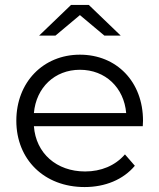

<svg xmlns="http://www.w3.org/2000/svg" viewBox="-20 -751 644 776"><path d="M303 -690 402 -607H468L339 -731H267L138 -607H204ZM558 -263C558 -421 451 -530 303 -530C155 -530 46 -419 46 -263C46 -107 158 5 322 5C405 5 478 -25 525 -81L485 -127C445 -81 388 -58 324 -58C209 -58 125 -131 117 -241H557C557 -249 558 -257 558 -263ZM303 -469C406 -469 481 -397 490 -294H117C126 -397 201 -469 303 -469Z"/></svg>

Font: Talent
Style: Regular
Weight: 400
Designer: Mike Powis
Version: Version 1.001;hotconv 1.0.109;makeotfexe 2.5.65596